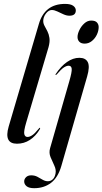

<svg xmlns="http://www.w3.org/2000/svg" viewBox="-20 -746 538 1008"><path d="M321.5 -725.5Q351 -725.5 364.5 -715.5Q378 -705.5 378 -691.5Q378 -663.5 344.5 -663.5Q329.5 -663.5 313 -671Q296.5 -678.5 280.8 -686Q265 -693.5 252 -693.5Q235.5 -693.5 221.2 -675Q207 -656.5 207 -636Q207 -622.5 214 -609.8Q221 -597 228.8 -582Q236.5 -567 239.5 -547Q242.5 -527 235 -499L117.5 -102.5Q104 -57 107.5 -42Q111 -27 124.5 -27Q135.5 -27 149.2 -36Q163 -45 183.5 -70.5Q187.5 -76 189.5 -75Q192.5 -74 188.5 -66.5Q167 -31 136.5 -11.2Q106 8.5 69 8.5Q-0.5 8.5 25.5 -81.5L184 -620Q214.5 -725.5 321.5 -725.5ZM424.5 -517Q406 -517 396.5 -526.8Q387 -536.5 387 -551.5Q387 -568 396.8 -588.2Q406.5 -608.5 422.8 -623.2Q439 -638 458.5 -638Q480 -638 489 -628Q498 -618 498 -604Q498 -584 488.5 -564Q479 -544 462.2 -530.5Q445.5 -517 424.5 -517ZM437.5 -344.5 302 125.5Q284.5 186 247.8 214Q211 242 159.5 242Q132.5 242 119.8 231.8Q107 221.5 107 206.5Q107 194 116.8 184.2Q126.5 174.5 144 174.5Q162 174.5 176.5 182.2Q191 190 204.2 197.8Q217.5 205.5 231.5 205.5Q245.5 205.5 256.5 195.8Q267.5 186 271.5 165.5Q275.5 145 265.2 123.5Q255 102 245.5 79.2Q236 56.5 243 32L344 -320Q358 -368 356.5 -384.5Q355 -401 340 -401Q329.5 -401 315.2 -391.8Q301 -382.5 278.5 -356Q274.5 -351.5 272 -352.5Q270 -353 273 -358Q300 -398.5 331.8 -420.5Q363.5 -442.5 396.5 -442.5Q429.5 -442.5 441 -419.5Q452.5 -396.5 437.5 -344.5Z"/></svg>

Font: Fraunces 144pt
Style: Italic
Weight: 400
Italic angle: -16°
Version: Version 1.000;[b76b70a41]